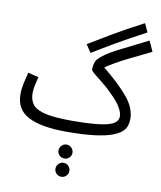

<svg xmlns="http://www.w3.org/2000/svg" viewBox="-117 -912 1121 1341"><g transform="rotate(10 443.5 -242.0)"><path d="M462 -550 425 -606Q483 -641 577.5 -697.5Q672 -754 801 -821L829 -760Q699 -691 611 -639.5Q523 -588 462 -550ZM390 21Q212 21 121 -26Q30 -73 30 -182Q30 -219 39 -260.5Q48 -302 58 -339L133 -320Q127 -298 119.5 -264.5Q112 -231 112 -205Q112 -153 138.5 -121.5Q165 -90 231 -75.5Q297 -61 416 -61Q514 -61 577.5 -67Q641 -73 676.5 -84Q712 -95 726.5 -111.5Q741 -128 741 -149Q741 -172 723.5 -206Q706 -240 652 -294Q615 -332 578 -361Q541 -390 517 -410Q493 -430 493 -439Q493 -462 498.5 -482Q504 -502 514 -513Q554 -556 639.5 -599.5Q725 -643 853 -707L887 -633Q796 -589 738.5 -560.5Q681 -532 643.5 -510.5Q606 -489 574 -467Q691 -372 753.5 -296.5Q816 -221 816 -144Q816 -121 809 -97Q802 -73 778.5 -52Q755 -31 709 -14.5Q663 2 585 11.5Q507 21 390 21ZM410 208Q389 208 374.5 193.5Q360 179 360 159Q360 139 374.5 124Q389 109 410 109Q430 109 444.5 124Q459 139 459 159Q459 179 444.5 193.5Q430 208 410 208ZM411 337Q390 337 375.5 322.5Q361 308 361 288Q361 268 375.5 253Q390 238 411 238Q431 238 445.5 253Q460 268 460 288Q460 308 445.5 322.5Q431 337 411 337Z"/></g></svg>

Font: Go Noto Kurrent-Regular
Style: Regular
Weight: 400
Designer: Monotype Design Team
Foundry: Monotype Imaging Inc.
Version: Version 2.012; ttfautohint (v1.8.4.7-5d5b)